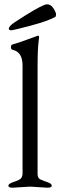

<svg xmlns="http://www.w3.org/2000/svg" viewBox="-20 -871 281 894"><path d="M21 -738Q21 -743 29.5 -752.5Q38 -762 96 -798Q181 -851 199 -851Q217 -851 229 -832Q241 -813 241 -804Q241 -795 237 -792Q203 -773 122.5 -751.5Q42 -730 31.5 -730Q21 -730 21 -738ZM201 3 120 -2 39 3Q19 3 19 -6.5Q19 -16 47 -25Q75 -34 80 -43.5Q85 -53 85 -62V-566Q85 -629 39 -639Q31 -641 31 -651.5Q31 -662 38 -664Q63 -670 154 -704H155L156 -705Q162 -705 162 -698Q162 -695 160 -680Q155 -641 155 -562V-62Q155 -42 167 -36Q180 -30 200.5 -23Q221 -16 221 -6.5Q221 3 201 3Z"/></svg>

Font: EB Garamond
Style: Regular
Weight: 400
Version: Version 0.012